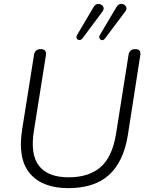

<svg xmlns="http://www.w3.org/2000/svg" viewBox="-20 -965 764 993"><path d="M333 8Q200 8 135.5 -67Q71 -142 94 -292L156 -682Q161 -711 191 -711Q223 -711 217 -676L155 -286Q136 -166 182 -107Q228 -48 335 -48Q440 -48 500.5 -101Q561 -154 580 -272L645 -682Q650 -711 680 -711Q712 -711 705 -676L641 -265Q619 -129 544 -60.5Q469 8 333 8ZM523 -766Q516 -756 507.5 -757.5Q499 -759 495 -766.5Q491 -774 496 -783L582 -928Q593 -946 608.5 -945Q624 -944 631.5 -931.5Q639 -919 626 -903ZM406 -766Q398 -757 389.5 -758Q381 -759 377 -766Q373 -773 378 -783L463 -927Q473 -945 489 -944.5Q505 -944 513 -932Q521 -920 509 -904Z"/></svg>

Font: Nunito Light
Style: Italic
Weight: 300
Italic angle: -9°
Designer: Vernon Adams
Foundry: Vernon Adams
Version: Version 3.601; ttfautohint (v1.8.2.53-6de2)